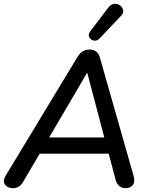

<svg xmlns="http://www.w3.org/2000/svg" viewBox="-22 -969 778 996"><path d="M45 7Q17 7 4 -11.5Q-9 -30 7 -57L382 -677Q404 -712 442 -712Q484 -712 496 -671L670 -60Q680 -25 667 -9Q654 7 630 7Q589 7 577 -39L542 -172H184L97 -24Q79 7 45 7ZM429 -590 233 -256H519L431 -590ZM495 -770Q480 -755 464 -758.5Q448 -762 441 -776Q434 -790 446 -806L539 -929Q553 -947 570 -949Q587 -951 600.5 -941Q614 -931 617 -915.5Q620 -900 604 -885Z"/></svg>

Font: Nunito SemiBold
Style: Italic
Weight: 600
Italic angle: -9°
Designer: Vernon Adams
Foundry: Vernon Adams
Version: Version 3.601; ttfautohint (v1.8.2.53-6de2)